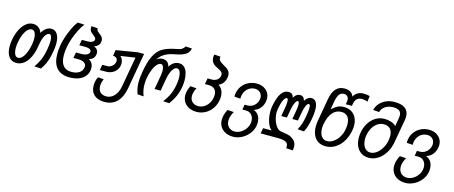

<svg xmlns="http://www.w3.org/2000/svg" viewBox="-54 -1584 6108 2583"><g transform="rotate(15 3000.0 -292.0)"><path d="M2 -182.5Q2 -227 11 -278.5Q24 -350.5 54.2 -413.8Q84.5 -477 130 -516Q175.5 -555 230.5 -555Q276 -555 307.8 -531Q339.5 -507 354.5 -462.5Q409 -555 484.5 -555Q539.5 -555 569.2 -508.2Q599 -461.5 599 -377.5Q599 -327 589 -272Q578.5 -212 567.2 -170.5Q556 -129 537.2 -88.2Q518.5 -47.5 486.5 -1.5L393.5 -6.5Q428 -56.5 448.8 -99Q469.5 -141.5 481.8 -183.8Q494 -226 504.5 -284Q515 -344 515 -388Q515 -432 505 -456Q495 -480 475.5 -480Q456.5 -480 438 -461Q419.5 -442 405.2 -409.2Q391 -376.5 384 -337L372 -269.5Q356.5 -182 324.2 -118.8Q292 -55.5 246.2 -21.8Q200.5 12 146 12Q77 12 39.5 -39.2Q2 -90.5 2 -182.5ZM286.5 -278.5Q294.5 -323 294.5 -362Q294.5 -416 278.2 -447Q262 -478 232.5 -478Q203.5 -478 176 -451.2Q148.5 -424.5 127.5 -376.2Q106.5 -328 95.5 -266.5Q87.5 -223 87.5 -183.5Q87.5 -127.5 103.8 -94.5Q120 -61.5 149.5 -61.5Q183.5 -61.5 211.2 -94Q239 -126.5 258 -176.2Q277 -226 286.5 -278.5Z M647 -253Q647 -311 660 -384.5Q669 -434.5 691.2 -499.8Q713.5 -565 743.5 -626.8Q773.5 -688.5 804 -727.5L897.5 -722.5Q864 -679.5 833.2 -618.2Q802.5 -557 780 -492Q757.5 -427 748 -372.5Q737 -310 737 -257.5Q737 -161.5 775.8 -112.5Q814.5 -63.5 891 -63.5Q957.5 -63.5 999.2 -90.2Q1041 -117 1049 -165.5Q1050.5 -173 1050.5 -180Q1050.5 -213.5 1021.2 -233Q992 -252.5 940 -252.5H871.5L885.5 -332H962.5Q1008 -332 1037 -347Q1066 -362 1070.5 -388.5Q1071 -390.5 1071 -394.5Q1071 -414 1048.5 -425.8Q1026 -437.5 986 -437.5H904L918 -516.5H999Q1039.5 -516.5 1064.2 -531Q1089 -545.5 1089 -568.5Q1089 -583 1079.5 -594Q1070 -605 1050 -620Q1032 -633.5 1021 -644Q1010 -654.5 1002 -670.5Q994 -686.5 994 -708Q994 -717.5 995.5 -728L1083 -722Q1082.5 -707.5 1088 -696.5Q1093.5 -685.5 1102 -677.8Q1110.5 -670 1125.5 -658.5Q1142.5 -645.5 1153 -635.5Q1163.5 -625.5 1171 -610.2Q1178.5 -595 1178.5 -574.5Q1178.5 -562.5 1176.5 -551Q1171.5 -524.5 1152 -505Q1132.5 -485.5 1099.5 -475Q1129 -463.5 1144.5 -442.8Q1160 -422 1160 -394.5Q1160 -386.5 1158.5 -376.5Q1152 -341.5 1132.5 -321.2Q1113 -301 1075.5 -290Q1105.5 -276 1122.8 -246.8Q1140 -217.5 1140 -179Q1140 -161.5 1137.5 -148.5Q1128.5 -97.5 1095.5 -60.8Q1062.5 -24 1008.5 -4.8Q954.5 14.5 884.5 14.5Q767.5 14.5 707.2 -53.8Q647 -122 647 -253Z M1230 33Q1230 6 1235 -20.5Q1240.5 -52.5 1258.5 -86.5L1339 -80.5Q1333.5 -68.5 1327.5 -50.8Q1321.5 -33 1319 -20Q1315.5 -1 1315.5 18Q1315.5 72 1345.5 102.5Q1375.5 133 1429.5 133Q1472.5 133 1508.2 110.2Q1544 87.5 1568.5 45.2Q1593 3 1603 -54.5L1677 -472.5L1475 -442Q1494.5 -425.5 1505.2 -400Q1516 -374.5 1516 -345.5Q1516 -333.5 1513.5 -318.5Q1507 -280 1483 -250.2Q1459 -220.5 1422.5 -203.8Q1386 -187 1342.5 -187H1256.5L1270 -263.5H1339Q1365.5 -263.5 1389.5 -277Q1413.5 -290.5 1428.2 -313Q1443 -335.5 1443 -361.5Q1443 -387.5 1426 -403Q1409 -418.5 1380 -418L1392 -501L1690.5 -550H1776L1688.5 -52.5Q1665.5 78 1599 144.8Q1532.5 211.5 1426 211.5Q1364 211.5 1320 190.2Q1276 169 1253 128.8Q1230 88.5 1230 33Z M1802 -166Q1802 -228.5 1817.5 -317Q1843 -463.5 1884.8 -543.8Q1926.5 -624 1985.2 -660.8Q2044 -697.5 2140 -719L2225 -738Q2243 -742 2263 -759.2Q2283 -776.5 2289.5 -793L2379 -787Q2370.5 -753 2350.5 -724.5Q2307.5 -681 2219.5 -662L2145.5 -646Q2079.5 -631.5 2031.8 -600.8Q1984 -570 1952 -520.5Q1991.5 -551.5 2033 -551.5Q2075 -551.5 2100.2 -531Q2125.5 -510.5 2135.5 -468.5Q2185.5 -551.5 2266 -551.5Q2310.5 -551.5 2339.2 -523.2Q2368 -495 2381.2 -448.2Q2394.5 -401.5 2394.5 -344.5Q2394.5 -298.5 2386 -251.5Q2373.5 -180.5 2346.5 -119.5Q2319.5 -58.5 2274 2.5L2188 -2.5Q2234.5 -62 2262.8 -124Q2291 -186 2304 -259.5Q2313 -311.5 2313 -354.5Q2313 -411.5 2297.8 -445Q2282.5 -478.5 2255 -478.5Q2229.5 -478.5 2208.2 -453.2Q2187 -428 2172.2 -389.8Q2157.5 -351.5 2150.5 -313L2118.5 -131H2034L2067 -319Q2074.5 -363 2074.5 -392.5Q2074.5 -432 2063.5 -455.2Q2052.5 -478.5 2030.5 -478.5Q2003.5 -478.5 1976.2 -448.2Q1949 -418 1927.5 -365.5Q1906 -313 1894.5 -248.5Q1886.5 -204 1886.5 -159Q1886.5 -71.5 1917.5 2.5L1832 -2.5Q1817.5 -42 1809.8 -80.5Q1802 -119 1802 -166Z M2454 -161.5Q2454 -182.5 2457.5 -202Q2464.5 -241.5 2489.5 -292.5L2576 -286.5Q2564 -263.5 2556.8 -243.5Q2549.5 -223.5 2545.5 -201.5Q2543 -185.5 2543 -173.5Q2543 -140 2557.5 -114.2Q2572 -88.5 2598.8 -74.2Q2625.5 -60 2660.5 -60Q2701 -60 2737.5 -81.5Q2774 -103 2799.2 -140.5Q2824.5 -178 2832.5 -225Q2836 -243 2836 -262Q2836 -313 2807.5 -341.8Q2779 -370.5 2727 -370.5H2671.5L2686 -453.5H2743.5Q2788 -453.5 2817.5 -475.2Q2847 -497 2853.5 -535Q2854.5 -539.5 2854.5 -548.5Q2854.5 -565.5 2845.8 -578Q2837 -590.5 2822.2 -600.2Q2807.5 -610 2781 -623Q2733 -642.5 2709.5 -673Q2686 -703.5 2686 -746.5Q2686 -765.5 2690.5 -787L2778 -781Q2775.5 -770 2775.5 -763Q2775.5 -746.5 2783.8 -733.5Q2792 -720.5 2805.8 -710.2Q2819.5 -700 2844 -685Q2892 -661 2918.8 -633Q2945.5 -605 2945.5 -560Q2945.5 -549 2943 -533Q2934.5 -487 2912 -456.8Q2889.5 -426.5 2850 -409.5Q2885.5 -388 2904.2 -350Q2923 -312 2923 -262.5Q2923 -240.5 2918 -210.5Q2906.5 -144 2869 -91.5Q2831.5 -39 2776 -9.5Q2720.5 20 2656.5 20Q2596 20 2550 -3Q2504 -26 2479 -67.2Q2454 -108.5 2454 -161.5Z M3014 32Q3014 13 3018 -10Q3027.5 -60.5 3056 -113L3143 -107Q3113.5 -54 3105.5 -8.5Q3103 4.5 3103 21.5Q3103 56.5 3117.8 84Q3132.5 111.5 3159.5 127Q3186.5 142.5 3222 142.5Q3262.5 142.5 3301.2 120.8Q3340 99 3367.5 62Q3395 25 3403 -19Q3406 -35.5 3406 -51Q3406 -86 3392 -113.2Q3378 -140.5 3353.2 -155.5Q3328.5 -170.5 3296.5 -170.5H3246.5L3259 -241H3304Q3335 -241 3364 -256.5Q3393 -272 3413.2 -299.5Q3433.5 -327 3439.5 -361Q3441.5 -371.5 3441.5 -384.5Q3441.5 -413.5 3428.8 -436.2Q3416 -459 3393.2 -471.8Q3370.5 -484.5 3342.5 -484.5Q3304 -484.5 3270.8 -467.5Q3237.5 -450.5 3215.2 -419Q3193 -387.5 3185.5 -346.5Q3182 -326.5 3182 -316Q3182 -312 3183 -304L3100 -310Q3098.5 -319 3098.5 -328Q3098.5 -341 3102 -359Q3112 -417.5 3146.5 -462.8Q3181 -508 3233 -533Q3285 -558 3345.5 -558Q3399 -558 3440.8 -536.8Q3482.5 -515.5 3505.8 -477.8Q3529 -440 3529 -393Q3529 -377 3526 -359.5Q3516 -303.5 3484.5 -264Q3453 -224.5 3403.5 -207.5L3397 -204Q3442 -188 3466.8 -148.8Q3491.5 -109.5 3491.5 -53.5Q3491.5 -30.5 3487 -5Q3476.5 53.5 3436.2 104.5Q3396 155.5 3337.8 185.8Q3279.5 216 3219 216Q3157.5 216 3111 192.8Q3064.5 169.5 3039.2 127.8Q3014 86 3014 32Z M3952 157.5Q3952 127 3936.2 109.2Q3920.5 91.5 3886.8 84Q3853 76.5 3796.5 76.5H3567.5L3581 0H3701L3703 1.5Q3676 -16.5 3656.2 -54.5Q3636.5 -92.5 3626.2 -141.5Q3616 -190.5 3616 -241Q3616 -279 3622 -313.5Q3644 -438 3684.8 -499Q3725.5 -560 3788 -560Q3818.5 -560 3836 -544.8Q3853.5 -529.5 3860.5 -499.5Q3877.5 -529 3899.2 -544.5Q3921 -560 3945.5 -560Q4002.5 -560 4016 -497.5Q4034 -527.5 4056.8 -543.8Q4079.5 -560 4104 -560Q4149.5 -560 4172.5 -523.5Q4195.5 -487 4195.5 -416Q4195.5 -365 4184.5 -302Q4172 -231.5 4160.2 -192Q4148.5 -152.5 4123.5 -100.5L4033.5 -106.5Q4061.5 -161 4074.8 -201.2Q4088 -241.5 4100 -310Q4112.5 -379 4112.5 -421.5Q4112.5 -473.5 4093 -473.5Q4072.5 -473.5 4055 -434.2Q4037.5 -395 4028 -339.5L4007 -221H3929L3951 -345.5Q3959 -390 3959 -424Q3959 -447.5 3954.2 -460.5Q3949.5 -473.5 3940.5 -473.5Q3921 -473.5 3902.2 -434.5Q3883.5 -395.5 3874 -339.5L3853 -221H3774.5L3796.5 -345.5Q3804.5 -392.5 3804.5 -425Q3804.5 -473.5 3787 -473.5Q3763 -473.5 3741.2 -428Q3719.5 -382.5 3705 -301.5Q3701 -276.5 3701 -253.5Q3701 -201 3717.5 -148.8Q3734 -96.5 3761.8 -61.2Q3789.5 -26 3821.5 -20.5Q3883 -11 3913 -4.8Q3943 1.5 3955.2 6.8Q3967.5 12 3978 20.5Q4014 42 4031 70.2Q4048 98.5 4048 139Q4048 160 4043.5 185.5L3950.5 179.5Q3952 167.5 3952 157.5Z M4259.5 -208Q4259.5 -249 4267.5 -292L4322 -602Q4340 -702.5 4384.5 -751Q4429 -799.5 4504 -799.5Q4554 -799.5 4586.5 -779Q4619 -758.5 4631 -721Q4653 -761 4687.5 -780.2Q4722 -799.5 4769 -799.5Q4789 -799.5 4813.8 -796.5Q4838.5 -793.5 4854 -788.5L4844.5 -707.5Q4823.5 -717 4801.8 -720.5Q4780 -724 4764.5 -724Q4723 -724 4697.2 -701Q4671.5 -678 4664 -637.5L4657 -599H4571.5L4579 -641.5Q4580.5 -650.5 4580.5 -659Q4580.5 -688.5 4563 -707.8Q4545.5 -727 4513 -727Q4480.5 -727 4460.2 -708.2Q4440 -689.5 4429 -658.8Q4418 -628 4410 -582.5L4392 -479.5Q4434 -519 4471.5 -538Q4509 -557 4560 -557Q4619.5 -557 4663.5 -531Q4707.5 -505 4731 -457.5Q4754.5 -410 4754.5 -347.5Q4754.5 -317 4748.5 -283Q4733 -194.5 4690.8 -126Q4648.5 -57.5 4587 -19.8Q4525.5 18 4454 18Q4393 18 4349.2 -9.5Q4305.5 -37 4282.5 -88Q4259.5 -139 4259.5 -208ZM4657 -270.5Q4664 -310 4664 -340.5Q4664 -410 4633 -447.2Q4602 -484.5 4543.5 -484.5Q4469.5 -484.5 4420 -426Q4370.5 -367.5 4351.5 -258.5Q4346.5 -230.5 4346.5 -202.5Q4346.5 -158.5 4359.8 -125Q4373 -91.5 4397.8 -73Q4422.5 -54.5 4456.5 -54.5Q4500.5 -54.5 4543 -84Q4585.5 -113.5 4616.2 -163Q4647 -212.5 4657 -270.5Z M4857.5 -212.5Q4857.5 -249 4864 -285Q4877.5 -361.5 4915.5 -420.2Q4953.5 -479 5008.8 -511.5Q5064 -544 5128 -544Q5177.5 -544 5221.8 -529.2Q5266 -514.5 5290 -487L5309.5 -599Q5313.5 -621.5 5313.5 -637.5Q5313.5 -683.5 5285.5 -704.5Q5257.5 -725.5 5198 -725.5Q5157 -725.5 5122 -711.2Q5087 -697 5063.5 -671.8Q5040 -646.5 5032.5 -614L4948 -620Q4960 -673 4996 -713.5Q5032 -754 5085 -776.2Q5138 -798.5 5199.5 -798.5Q5399 -798.5 5399 -646Q5399 -625 5394 -595L5337.5 -276Q5322.5 -191 5281.2 -124.2Q5240 -57.5 5180.8 -20Q5121.5 17.5 5054 17.5Q4994 17.5 4949.5 -11.2Q4905 -40 4881.2 -92.2Q4857.5 -144.5 4857.5 -212.5ZM5254.5 -280Q5260 -312 5260 -337Q5260 -401.5 5229 -436.5Q5198 -471.5 5139 -471.5Q5092.5 -471.5 5052.8 -446Q5013 -420.5 4985.5 -374.2Q4958 -328 4947.5 -268Q4942.5 -241 4942.5 -213.5Q4942.5 -168.5 4956.5 -132.8Q4970.5 -97 4996.5 -76.8Q5022.5 -56.5 5057 -56.5Q5101 -56.5 5142.5 -86.8Q5184 -117 5214 -168.5Q5244 -220 5254.5 -280Z M5414 32Q5414 13 5418 -10Q5427.5 -60.5 5456 -113L5543 -107Q5513.5 -54 5505.5 -8.5Q5503 4.5 5503 21.5Q5503 56.5 5517.8 84Q5532.5 111.5 5559.5 127Q5586.5 142.5 5622 142.5Q5662.5 142.5 5701.2 120.8Q5740 99 5767.5 62Q5795 25 5803 -19Q5806 -35.5 5806 -51Q5806 -86 5792 -113.2Q5778 -140.5 5753.2 -155.5Q5728.5 -170.5 5696.5 -170.5H5646.5L5659 -241H5704Q5735 -241 5764 -256.5Q5793 -272 5813.2 -299.5Q5833.5 -327 5839.5 -361Q5841.5 -371.5 5841.5 -384.5Q5841.5 -413.5 5828.8 -436.2Q5816 -459 5793.2 -471.8Q5770.5 -484.5 5742.5 -484.5Q5704 -484.5 5670.8 -467.5Q5637.5 -450.5 5615.2 -419Q5593 -387.5 5585.5 -346.5Q5582 -326.5 5582 -316Q5582 -312 5583 -304L5500 -310Q5498.5 -319 5498.5 -328Q5498.5 -341 5502 -359Q5512 -417.5 5546.5 -462.8Q5581 -508 5633 -533Q5685 -558 5745.5 -558Q5799 -558 5840.8 -536.8Q5882.5 -515.5 5905.8 -477.8Q5929 -440 5929 -393Q5929 -377 5926 -359.5Q5916 -303.5 5884.5 -264Q5853 -224.5 5803.5 -207.5L5797 -204Q5842 -188 5866.8 -148.8Q5891.5 -109.5 5891.5 -53.5Q5891.5 -30.5 5887 -5Q5876.5 53.5 5836.2 104.5Q5796 155.5 5737.8 185.8Q5679.5 216 5619 216Q5557.5 216 5511 192.8Q5464.5 169.5 5439.2 127.8Q5414 86 5414 32Z"/></g></svg>

Font: JuliaMono
Style: Italic
Weight: 400
Italic angle: -9°
Monospace: yes
Designer: cormullion
Foundry: corm
Version: Version 0.057; ttfautohint (v1.8.4)